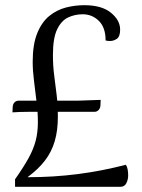

<svg xmlns="http://www.w3.org/2000/svg" viewBox="-20 -720 549 740"><path d="M184 -508Q184 -466 189 -428.5Q194 -391 198.5 -352.5Q203 -314 203 -270Q203 -217 191 -176Q179 -135 153.5 -101.5Q128 -68 86 -37Q186 -37 279.5 -49Q373 -61 465 -85Q470 -78 472 -67Q474 -56 474 -44Q474 -28 467 -14Q460 0 444 0H38V-29Q71 -76 90 -110.5Q109 -145 117.5 -177.5Q126 -210 126 -250Q126 -286 121 -327Q116 -368 111 -408.5Q106 -449 106 -482Q106 -549 123.5 -592Q141 -635 170 -658.5Q199 -682 234 -691Q269 -700 305 -700Q372 -700 407.5 -671Q443 -642 443 -606Q443 -579 430.5 -570.5Q418 -562 404 -562Q394 -562 387 -564Q387 -614 361 -639.5Q335 -665 299 -665Q269 -665 243 -653Q217 -641 200.5 -607.5Q184 -574 184 -508ZM28 -287 29 -309Q30 -320 36.5 -326Q43 -332 52 -332H279Q283 -332 295.5 -332.5Q308 -333 323.5 -333.5Q339 -334 351.5 -334.5Q364 -335 368 -335L367 -312Q366 -302 359.5 -295.5Q353 -289 344 -289H88Q78 -289 58 -288.5Q38 -288 28 -287Z"/></svg>

Font: Arima Thin
Style: Regular
Weight: 400
Version: Version 1.100